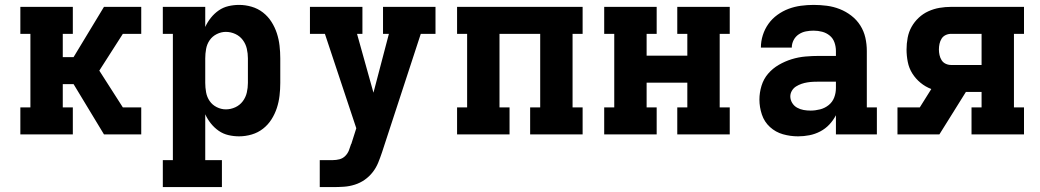

<svg xmlns="http://www.w3.org/2000/svg" viewBox="-20 -548 4240 783"><path d="M63 0V-110H104V-410H63V-520H277V-410H236V-315H280L404 -520H556V-410H481L385 -260L481 -110H556V0H404L280 -205H236V-110H277V0Z M644 215V105H685V-410H644V-520H817V-438Q826 -458 840 -475.5Q854 -493 872 -505.5Q890 -518 911.5 -523Q933 -528 955 -528Q981 -528 1006.5 -520.5Q1032 -513 1052.5 -497Q1073 -481 1087 -459Q1101 -437 1109 -412.5Q1117 -388 1120 -362Q1123 -336 1123 -310V-210Q1123 -184 1120 -158Q1117 -132 1109 -107.5Q1101 -83 1087 -61Q1073 -39 1052.5 -23Q1032 -7 1006.5 0.5Q981 8 955 8Q933 8 911.5 3Q890 -2 872 -14.5Q854 -27 840 -44.5Q826 -62 817 -82V105H885V215ZM901 -102Q921 -102 939.5 -110.5Q958 -119 970 -135Q982 -151 986.5 -170.5Q991 -190 991 -210V-310Q991 -330 986.5 -349.5Q982 -369 970 -385Q958 -401 939.5 -409.5Q921 -418 901 -418Q882 -418 864 -409Q846 -400 835 -384Q824 -368 820.5 -348.5Q817 -329 817 -310V-210Q817 -191 820.5 -171.5Q824 -152 835 -136Q846 -120 864 -111Q882 -102 901 -102Z M1284 215V105H1337Q1351 105 1364.5 101.5Q1378 98 1388 88Q1398 78 1403 65Q1408 52 1412 39H1413V38L1433 -25L1305 -410H1244V-520H1458V-410H1436L1503 -170L1566 -410H1542V-520H1756V-410H1696L1538 73Q1531 94 1522.5 115Q1514 136 1500 154Q1486 172 1467.5 185Q1449 198 1427 205Q1405 212 1382.5 213.5Q1360 215 1337 215Z M1844 0V-110H1885V-410H1844V-520H2356V-410H2315V-110H2356V0H2142V-110H2183V-410H2017V-110H2058V0Z M2444 0V-110H2485V-410H2444V-520H2658V-410H2617V-321H2783V-410H2742V-520H2956V-410H2915V-110H2956V0H2742V-110H2783V-211H2617V-110H2658V0Z M3235 8H3234Q3203 8 3173 -0.5Q3143 -9 3120 -30Q3097 -51 3087 -81Q3077 -111 3077 -142Q3077 -170 3085.5 -198Q3094 -226 3112.5 -247.5Q3131 -269 3156 -283.5Q3181 -298 3208.5 -306.5Q3236 -315 3264.5 -317.5Q3293 -320 3321 -320H3389V-340Q3389 -358 3383 -375Q3377 -392 3363.5 -403Q3350 -414 3333 -418.5Q3316 -423 3298 -423Q3282 -423 3266.5 -420Q3251 -417 3237.5 -408Q3224 -399 3216.5 -384.5Q3209 -370 3209 -354H3083Q3083 -380 3091 -405Q3099 -430 3114 -451Q3129 -472 3150.5 -487.5Q3172 -503 3196 -512Q3220 -521 3246 -524.5Q3272 -528 3298 -528Q3325 -528 3352 -524.5Q3379 -521 3404.5 -511Q3430 -501 3452 -484Q3474 -467 3488.5 -444Q3503 -421 3509 -394.5Q3515 -368 3515 -340V-110H3556V0H3389V-78Q3378 -57 3362 -40Q3346 -23 3325 -12Q3304 -1 3281 3.5Q3258 8 3235 8ZM3286 -97Q3305 -97 3324.5 -102Q3344 -107 3359.5 -119.5Q3375 -132 3382 -150.5Q3389 -169 3389 -189V-215H3321Q3309 -215 3297 -214.5Q3285 -214 3272.5 -212Q3260 -210 3248.5 -206Q3237 -202 3226.5 -195.5Q3216 -189 3209.5 -178Q3203 -167 3203 -155Q3203 -141 3210.5 -128.5Q3218 -116 3230.5 -109Q3243 -102 3257 -99.5Q3271 -97 3286 -97Z M3640 0V-110H3731L3778 -185Q3754 -194 3734 -210.5Q3714 -227 3700.5 -248.5Q3687 -270 3682 -295.5Q3677 -321 3677 -346Q3677 -370 3681.5 -394Q3686 -418 3697.5 -438.5Q3709 -459 3726.5 -475.5Q3744 -492 3766 -502Q3788 -512 3811.5 -516Q3835 -520 3859 -520H4156V-410H4115V-110H4156V0H3942V-110H3983V-173H3919L3851 -64L3811 0ZM3983 -283V-410H3859Q3847 -410 3836.5 -405Q3826 -400 3820 -390.5Q3814 -381 3811.5 -369.5Q3809 -358 3809 -346Q3809 -335 3811.5 -323.5Q3814 -312 3820 -302.5Q3826 -293 3836.5 -288Q3847 -283 3859 -283Z"/></svg>

Font: Iosevka Etoile Extrabold
Style: Regular
Weight: 800
Designer: Belleve Invis
Foundry: Belleve Invis
Version: Version 22.1.2; ttfautohint (v1.8.4)